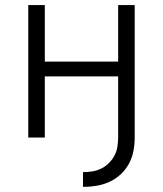

<svg xmlns="http://www.w3.org/2000/svg" viewBox="-20 -540 640 754"><path d="M306 194V136Q325 136 343 133Q361 130 377.5 122Q394 114 407.5 100.5Q421 87 429.5 71Q438 55 441 36.5Q444 18 444 0V-240H156V0H91V-520H156V-298H444V-520H509V0Q509 27 504 53Q499 79 486.5 102.5Q474 126 454 144.5Q434 163 410 174Q386 185 359.5 189.5Q333 194 306 194Z"/></svg>

Font: Iosevka Custom Light Extended
Style: Regular
Weight: 300
Width: 7
Monospace: yes
Designer: Belleve Invis
Foundry: Belleve Invis
Version: Version 11.2.4; ttfautohint (v1.8.4)